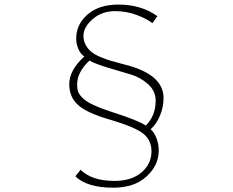

<svg xmlns="http://www.w3.org/2000/svg" viewBox="-20 -788 1040 857"><path d="M682.6 -715.8 660.2 -684.6Q635.7 -704.1 590.3 -721.2Q544.9 -738.3 493.2 -738.3Q434.6 -738.3 393.6 -702.6Q352.5 -667 352.5 -627.9Q352.5 -605.5 362.8 -586.9Q373 -568.4 388.2 -556.2Q403.3 -543.9 429.2 -533.2Q455.1 -522.5 476.6 -516.1Q498 -509.8 532.2 -501Q710 -458 710 -350.6Q710 -310.5 694.3 -272.5Q678.7 -234.4 652.3 -210.9Q668 -198.2 678.2 -171.9Q688.5 -145.5 688.5 -116.2Q688.5 -49.8 633.8 0Q579.1 49.8 485.4 49.8Q369.1 49.8 316.4 -1L339.8 -30.3Q389.6 19.5 491.2 19.5Q567.4 19.5 611.8 -18.6Q656.2 -56.6 656.2 -112.3Q656.2 -162.1 619.6 -191.4Q583 -220.7 474.6 -252.9Q371.1 -282.2 330.1 -317.9Q289.1 -353.5 289.1 -412.1Q289.1 -474.6 356.4 -536.1Q337.9 -547.9 328.6 -572.3Q319.3 -596.7 320.3 -618.2Q320.3 -678.7 370.6 -723.1Q420.9 -767.6 508.8 -767.6Q610.4 -767.6 682.6 -715.8ZM378.9 -517.6Q324.2 -465.8 324.2 -410.2Q324.2 -391.6 328.1 -379.9Q332 -368.2 347.2 -352.1Q362.3 -335.9 396.5 -319.8Q430.7 -303.7 485.4 -286.1Q595.7 -251 630.9 -227.5Q674.8 -271.5 674.8 -338.9Q674.8 -382.8 640.1 -413.1Q605.5 -443.4 562 -456.1Q518.6 -468.8 461.9 -485.8Q405.3 -502.9 378.9 -517.6Z"/></svg>

Font: GenEi Gothic M ExtraLight
Style: Regular
Weight: 200
Designer: o_tamon (Modified); [Source Han Sans]
Ryoko NISHIZUKA  (kana & ideographs); Paul D. Hunt (Latin, Greek & Cyrillic); Wenl
Version: Version 1.1a;Original Version 1.004